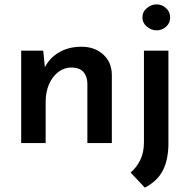

<svg xmlns="http://www.w3.org/2000/svg" viewBox="-20 -655 873 879"><path d="M178 -423 187 -332 184 -344Q205 -388 249 -414.5Q293 -441 353 -441Q413 -441 452 -406Q491 -371 492 -314V0H380V-274Q379 -306 362 -325.5Q345 -345 308 -346Q274 -346 247 -325.5Q220 -305 204.5 -269.5Q189 -234 189 -188V0H77V-423ZM643 204 578 135Q606 111 622.5 77Q639 43 639 -4V-423H751V2Q751 75 726 124.5Q701 174 643 204ZM632 -575Q632 -601 652.5 -618Q673 -635 697 -635Q721 -635 740 -618Q759 -601 759 -575Q759 -549 740 -532.5Q721 -516 697 -516Q673 -516 652.5 -533Q632 -550 632 -575Z"/></svg>

Font: Josefin Sans Thin SemiBold
Style: Regular
Weight: 600
Version: Version 2.000